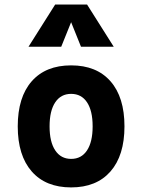

<svg xmlns="http://www.w3.org/2000/svg" viewBox="-20 -815 626 845"><path d="M293 9.8Q181.2 9.8 119.6 -60.5Q58.1 -130.9 58.1 -258.8Q58.1 -387.2 119.6 -457.3Q181.2 -527.3 293 -527.3Q404.8 -527.3 466.3 -457.3Q527.8 -387.2 527.8 -258.8Q527.8 -130.9 466.3 -60.5Q404.8 9.8 293 9.8ZM293.2 -115.7Q338.4 -115.7 363 -153.1Q387.7 -190.5 387.7 -258.9Q387.7 -327.6 363 -364.7Q338.4 -401.9 293 -401.9Q248 -401.9 223.1 -364.7Q198.2 -327.5 198.2 -258.8Q198.2 -190.4 223.1 -153.1Q248 -115.7 293.2 -115.7ZM105.5 -609.4 222.7 -794.9H363.3L480.5 -609.4H336.4L288.1 -729.5H297.9L249.5 -609.4Z"/></svg>

Font: Cascadia Code PL
Style: Regular
Weight: 400
Monospace: yes
Designer: Aaron Bell
Foundry: Saja Typeworks
Version: Version 2102.003